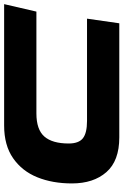

<svg xmlns="http://www.w3.org/2000/svg" viewBox="130 -762 611 952"><g transform="rotate(90 436.0 -285.5)"><path d="M17 -160H522Q602 -160 636.5 -199.5Q671 -239 671 -320Q671 -370 645 -390.5Q619 -411 559 -411H52L75 -571H641Q757 -571 813 -507Q869 -443 869 -336Q869 -240 838.5 -164.5Q808 -89 744 -44.5Q680 0 582 0H-20Z"/></g></svg>

Font: FiraGO Heavy
Style: Italic
Weight: 900
Italic angle: -8°
Designer: bBox Type GmbH
Foundry: bBox Type GmbH
Version: Version 1.001